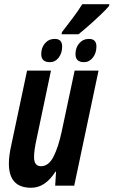

<svg xmlns="http://www.w3.org/2000/svg" viewBox="-20 -878 537 908"><path d="M351 -716Q368 -729 397 -754.5Q426 -780 454 -806.5Q482 -833 496 -850L497 -858H369Q347 -823 324.5 -793.5Q302 -764 273 -726L271 -716ZM436 -658Q436 -694 401 -694Q373 -694 355 -673.5Q337 -653 337 -622Q337 -584 377 -584Q402 -584 419 -605.5Q436 -627 436 -658ZM274 -658Q274 -694 239 -694Q211 -694 193 -673.5Q175 -653 175 -622Q175 -584 216 -584Q241 -584 257.5 -605.5Q274 -627 274 -658ZM242 -66H245L241 0H331L446 -544H333L272 -257Q256 -182 233 -137Q210 -92 174 -92Q141 -92 141 -135Q141 -151 144 -172.5Q147 -194 152 -216L221 -544H108L33 -190Q22 -141 22 -104Q22 10 127 10Q194 10 242 -66Z"/></svg>

Font: Noto Sans Display Condensed
Style: Bold Italic
Weight: 700
Width: 3
Designer: Monotype Design team
Foundry: Monotype Imaging Inc.
Version: 1.000